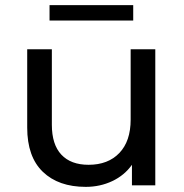

<svg xmlns="http://www.w3.org/2000/svg" viewBox="-20 -722 717 748"><path d="M585 -530V0H494V-80Q465 -39 417.5 -16.5Q370 6 314 6Q208 6 147 -52.5Q86 -111 86 -225V-530H182V-236Q182 -159 219 -119.5Q256 -80 325 -80Q401 -80 445 -126Q489 -172 489 -256V-530ZM173 -702H499V-642H173Z"/></svg>

Font: Idrija
Style: Regular
Weight: 500
Designer: Julieta Ulanovsky
Foundry: Julieta Ulanovsky
Version: Version 7.200